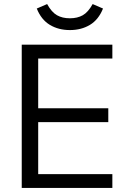

<svg xmlns="http://www.w3.org/2000/svg" viewBox="-20 -925 622 945"><path d="M87 0V-705H533V-637H168V-392H513V-324H168V-68H533V0ZM161 -883 212 -905Q234 -865 260.5 -850Q287 -835 324 -835Q361 -835 387.5 -850Q414 -865 436 -905L487 -883Q465 -828 422.5 -802.5Q380 -777 324 -777Q268 -777 225.5 -802.5Q183 -828 161 -883Z"/></svg>

Font: wassup Sans
Style: Regular
Weight: 400
Version: Version 2.001